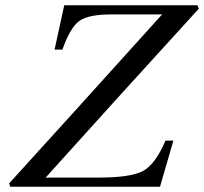

<svg xmlns="http://www.w3.org/2000/svg" viewBox="-20 -712 778 732"><path d="M15 -13Q259 -281 598 -657H403Q318 -657 283 -632.5Q248 -608 218 -523H188L225 -692H733L738 -679Q415 -325 154 -35H357Q478 -35 525 -60Q572 -85 611 -176H641L590 0H19Z"/></svg>

Font: Lingua Franca
Style: Italic
Weight: 400
Italic angle: -13°
Version: Version 1.19